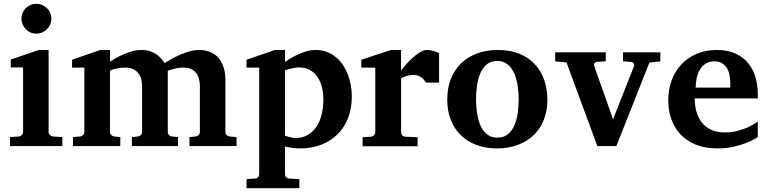

<svg xmlns="http://www.w3.org/2000/svg" viewBox="-20 -760 3994 999"><path d="M32.2 0V-46.9L78.1 -49.8Q86.9 -50.8 93.5 -57.4Q100.1 -64 100.1 -73.2V-409.2H36.1V-450.2L182.1 -500H232.9V-73.2Q232.9 -64 240 -57.4Q247.1 -50.8 255.9 -49.8L304.2 -46.9V0ZM247.1 -663.1Q247.1 -647 241 -632.8Q234.9 -618.7 224.1 -607.9Q213.4 -597.2 199.2 -591.1Q185.1 -585 168.9 -585Q152.8 -585 138.7 -591.1Q124.5 -597.2 114.3 -607.9Q104 -618.7 97.9 -632.8Q91.8 -647 91.8 -663.1Q91.8 -679.2 97.9 -693.4Q104 -707.5 114.3 -717.8Q124.5 -728 138.7 -734.1Q152.8 -740.2 168.9 -740.2Q185.1 -740.2 199.2 -734.1Q213.4 -728 224.1 -717.8Q234.9 -707.5 241 -693.4Q247.1 -679.2 247.1 -663.1Z M965.8 0V-46.9L997.1 -49.8Q1005.9 -50.8 1012.9 -57.4Q1020 -64 1020 -73.2V-314Q1020 -332 1015.6 -349.1Q1011.2 -366.2 1001.2 -379.4Q991.2 -392.6 974.6 -400.4Q958 -408.2 933.1 -408.2Q917 -408.2 902.6 -405.5Q888.2 -402.8 877 -399.9Q864.3 -396.5 853 -392.1V-73.2Q853 -64 859.4 -57.4Q865.7 -50.8 875 -49.8L906.2 -46.9V0H666V-46.9L696.8 -49.8Q706.1 -50.8 712.6 -57.4Q719.2 -64 719.2 -73.2V-314Q719.2 -332 714.4 -349.1Q709.5 -366.2 699.2 -379.4Q689 -392.6 672.6 -400.4Q656.2 -408.2 632.8 -408.2Q612.3 -408.2 596.9 -405.5Q581.5 -402.8 571.8 -399.9Q560.1 -396.5 552.2 -392.1V-73.2Q552.2 -64 559.1 -57.4Q565.9 -50.8 575.2 -49.8L606 -46.9V0H359.9V-46.9L397 -49.8Q406.2 -50.8 412.6 -57.4Q418.9 -64 418.9 -73.2V-408.2H355V-449.2L502 -500H552.2V-439Q577.6 -456.1 605 -469.2Q628.4 -480.5 657.5 -490.2Q686.5 -500 715.8 -500Q744.1 -500 764.2 -492.4Q784.2 -484.9 798.1 -474.4Q812 -463.9 821 -452.1Q830.1 -440.4 836.9 -432.1Q866.2 -450.7 896.5 -465.8Q909.7 -472.2 924.3 -478.3Q939 -484.4 954.3 -489.3Q969.7 -494.1 985.1 -497.1Q1000.5 -500 1015.1 -500Q1045.4 -500 1067.4 -491.9Q1089.4 -483.9 1104.7 -470.7Q1120.1 -457.5 1129.4 -441.2Q1138.7 -424.8 1144 -407.7Q1149.4 -390.6 1151.1 -374.8Q1152.8 -358.9 1152.8 -347.2V-73.2Q1152.8 -64 1159.4 -57.4Q1166 -50.8 1174.8 -49.8L1210.9 -46.9V0Z M1662.6 -243.2Q1662.6 -275.9 1655 -306.2Q1647.5 -336.4 1632.1 -359.1Q1616.7 -381.8 1593 -395.5Q1569.3 -409.2 1536.6 -409.2Q1523.4 -409.2 1510.5 -406.7Q1497.6 -404.3 1486.8 -401.4Q1474.1 -397.9 1462.9 -394V-54.2Q1472.7 -50.3 1482.4 -47.9Q1490.7 -45.4 1500 -43.7Q1509.3 -42 1517.6 -42Q1553.7 -42 1580.8 -57.6Q1607.9 -73.2 1626.2 -100.3Q1644.5 -127.4 1653.6 -164.3Q1662.6 -201.2 1662.6 -243.2ZM1810.5 -257.8Q1810.5 -197.3 1791.5 -147.5Q1772.5 -97.7 1737.3 -62.3Q1702.1 -26.9 1652.3 -7.3Q1602.5 12.2 1540.5 12.2Q1525.4 12.2 1511.7 10.7Q1498 9.3 1486.8 7.3Q1474.1 5.4 1462.9 2V146Q1462.9 155.8 1469 162.4Q1475.1 168.9 1484.9 168.9L1537.6 171.9V219.2H1262.7V171.9L1306.6 168.9Q1315.9 168.9 1322.3 162.4Q1328.6 155.8 1328.6 146V-408.2H1262.7V-449.2L1410.6 -500H1462.9V-437Q1486.3 -454.6 1513.2 -468.3Q1536.1 -480 1564.5 -490Q1592.8 -500 1623.5 -500Q1653.8 -500 1679.7 -490.2Q1705.6 -480.5 1726.3 -463.6Q1747.1 -446.8 1762.9 -423.6Q1778.8 -400.4 1789.3 -373.5Q1799.8 -346.7 1805.2 -317.1Q1810.5 -287.6 1810.5 -257.8Z M2196.8 -330.1Q2193.4 -335 2188.2 -341.8Q2183.1 -348.6 2175.5 -355Q2168 -361.3 2157.2 -365.7Q2146.5 -370.1 2131.8 -370.1Q2117.7 -370.1 2105.5 -367.2Q2093.3 -364.3 2085 -360.8Q2074.7 -356.9 2066.9 -352.1V-71.8Q2066.9 -63 2073 -55.9Q2079.1 -48.8 2088.9 -48.8L2152.8 -45.9V1H1866.7V-45.9L1910.6 -48.8Q1919.9 -49.8 1926.3 -56.4Q1932.6 -63 1932.6 -71.8V-408.2H1859.9V-449.2L2014.6 -500H2066.9V-394Q2076.2 -405.8 2092 -423.8Q2107.9 -441.9 2126.5 -458.7Q2145 -475.6 2164.8 -487.8Q2184.6 -500 2201.7 -500Q2210.4 -500 2219.7 -498.5Q2229 -497.1 2237.5 -494.4Q2246.1 -491.7 2253.2 -488.5Q2260.3 -485.4 2264.6 -481.9V-330.1Z M2678.7 -242.2Q2678.7 -263.2 2676.8 -286.4Q2674.8 -309.6 2670.2 -332Q2665.5 -354.5 2657.2 -374.5Q2648.9 -394.5 2636.5 -409.7Q2624 -424.8 2606.9 -433.8Q2589.8 -442.9 2566.9 -442.9Q2533.2 -442.9 2511.7 -424.3Q2490.2 -405.8 2478.3 -376.7Q2466.3 -347.7 2461.7 -313Q2457 -278.3 2457 -246.1Q2457 -224.6 2458.7 -201.2Q2460.4 -177.7 2465.1 -155.3Q2469.7 -132.8 2477.5 -112.8Q2485.4 -92.8 2497.8 -77.4Q2510.3 -62 2527.3 -53Q2544.4 -43.9 2567.9 -43.9Q2602.1 -43.9 2623.5 -62.3Q2645 -80.6 2657.2 -109.4Q2669.4 -138.2 2674.1 -173.3Q2678.7 -208.5 2678.7 -242.2ZM2828.1 -241.2Q2828.1 -185.1 2810.3 -138.4Q2792.5 -91.8 2758.3 -58.3Q2724.1 -24.9 2675 -6.3Q2626 12.2 2564 12.2Q2506.8 12.2 2459.7 -5.4Q2412.6 -22.9 2378.7 -55.7Q2344.7 -88.4 2325.9 -135.5Q2307.1 -182.6 2307.1 -242.2Q2307.1 -303.7 2326.7 -351.6Q2346.2 -399.4 2381.1 -432.4Q2416 -465.3 2464.4 -482.7Q2512.7 -500 2570.8 -500Q2632.8 -500 2680.7 -481Q2728.5 -461.9 2761.2 -427.5Q2793.9 -393.1 2811 -345.7Q2828.1 -298.3 2828.1 -241.2Z M3358.9 -434.1 3187 0H3087.9L2927.7 -435.1L2868.7 -440.9V-487.8H3131.8V-440.9L3085.9 -438Q3076.7 -437 3072.8 -430.7Q3068.8 -424.3 3071.8 -416L3169.9 -139.2L3278.8 -416Q3281.7 -423.3 3276.9 -430.2Q3272 -437 3263.7 -438L3221.7 -440.9V-487.8H3416V-440.9Z M3779.8 -326.2Q3779.8 -350.1 3775.4 -371.1Q3771 -392.1 3761 -407.5Q3751 -422.9 3735.4 -431.9Q3719.7 -440.9 3697.8 -440.9Q3669.9 -440.9 3651.1 -428.5Q3632.3 -416 3620.8 -396.2Q3609.4 -376.5 3604.5 -352.1Q3599.6 -327.6 3599.6 -304.2H3779.8ZM3922.9 -46.9Q3897 -29.8 3864.7 -17.1Q3836.9 -5.9 3798.3 3.2Q3759.8 12.2 3711.9 12.2Q3647.9 12.2 3600.3 -7.3Q3552.7 -26.9 3520.8 -60.8Q3488.8 -94.7 3472.9 -140.1Q3457 -185.5 3457 -237.8Q3457 -294.4 3474.9 -342.5Q3492.7 -390.6 3525.6 -425.5Q3558.6 -460.4 3605.2 -480.2Q3651.9 -500 3709 -500Q3767.6 -500 3808.3 -480.7Q3849.1 -461.4 3874.5 -429.4Q3899.9 -397.5 3911.4 -356.4Q3922.9 -315.4 3922.9 -272V-248H3594.7Q3594.7 -207 3605 -174.3Q3615.2 -141.6 3635 -118.7Q3654.8 -95.7 3683.6 -83.3Q3712.4 -70.8 3749 -70.8Q3787.1 -70.8 3818.6 -79.3Q3850.1 -87.9 3873.5 -98.6Q3900.4 -111.3 3922.9 -127Z"/></svg>

Font: Charis SIL
Style: Bold
Weight: 700
Foundry: SIL International
Version: Version 4.112